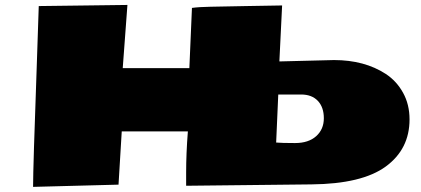

<svg xmlns="http://www.w3.org/2000/svg" viewBox="-20 -729 1659 757"><path d="M713.9 3.4V-49.3Q713.9 -123.5 720.7 -210.9H460L447.3 -1L110.4 7.8Q110.4 -66.9 125 -471.7L132.8 -705.1L482.4 -709.5L463.9 -460.4H726.6L736.8 -697.8Q765.1 -701.7 809.3 -702.4Q853.5 -703.1 950.2 -705.1Q1046.9 -707 1092.3 -707.5L1081.5 -486.8L1296.9 -492.2Q1417 -492.2 1501 -437.5Q1543.9 -409.2 1569.3 -363Q1594.7 -316.9 1594.7 -258.3Q1594.7 -141.1 1501 -72.5Q1407.2 -3.9 1208 -2ZM1077.1 -356.4 1068.8 -167Q1090.3 -165 1143.3 -165Q1196.3 -165 1226.6 -192.1Q1256.8 -219.2 1256.8 -262.7Q1256.8 -306.2 1233.2 -331.3Q1209.5 -356.4 1167 -356.4Z"/></svg>

Font: Seymour One
Style: Book
Weight: 400
Designer: vernon adams
Foundry: vernon adams
Version: Version 1.000; ttfautohint (v0.93) -l 8 -r 50 -G 200 -x 0 -w